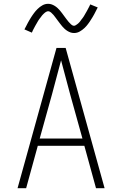

<svg xmlns="http://www.w3.org/2000/svg" viewBox="-20 -986 640 1006"><path d="M72 0 140 -245 276 -735H324L528 0H483L422 -222H178L117 0ZM188 -260H412L348 -490Q336 -535 324 -580Q312 -625 300 -670Q288 -625 276 -580Q264 -535 252 -490ZM368 -813Q358 -813 349.5 -816Q341 -819 333 -824Q325 -829 318.5 -835Q312 -841 306 -848Q300 -855 294.5 -862.5Q289 -870 283.5 -877Q278 -884 272 -892.5Q266 -901 260.5 -907.5Q255 -914 247.5 -920.5Q240 -927 232 -927Q228 -927 224 -925Q220 -923 217 -921Q214 -919 210.5 -915.5Q207 -912 203 -908Q199 -904 198 -902Q197 -900 195 -897.5Q193 -895 190.5 -892Q188 -889 186 -886Q184 -883 181.5 -879.5Q179 -876 177 -872Q175 -868 172.5 -864Q170 -860 167.5 -855.5Q165 -851 162.5 -846.5Q160 -842 157.5 -837Q155 -832 152 -826.5Q149 -821 147 -815L108 -832Q113 -841 117.5 -850Q122 -859 126 -866.5Q130 -874 134.5 -881.5Q139 -889 143 -895.5Q147 -902 151 -907.5Q155 -913 159 -918.5Q163 -924 167 -928.5Q171 -933 177 -939Q183 -945 189 -949.5Q195 -954 202 -958Q209 -962 216.5 -964Q224 -966 232 -966Q242 -966 250.5 -963Q259 -960 267 -955Q275 -950 281.5 -944Q288 -938 294 -931Q300 -924 305.5 -916.5Q311 -909 316.5 -901.5Q322 -894 328 -886Q334 -878 339.5 -871.5Q345 -865 352.5 -858Q360 -851 368 -851Q372 -851 376 -853.5Q380 -856 383 -858Q386 -860 389.5 -863Q393 -866 397 -870.5Q401 -875 402 -877Q403 -879 405 -881.5Q407 -884 409.5 -887Q412 -890 414 -893Q416 -896 418.5 -899.5Q421 -903 423 -907Q425 -911 427.5 -915Q430 -919 432.5 -923.5Q435 -928 437.5 -932.5Q440 -937 442.5 -942Q445 -947 448 -952.5Q451 -958 453 -963L492 -947Q487 -937 482.5 -928.5Q478 -920 474 -912Q470 -904 465.5 -897Q461 -890 457 -883.5Q453 -877 449 -871Q445 -865 441 -860Q437 -855 433 -850Q429 -845 423 -839.5Q417 -834 411 -829.5Q405 -825 398 -821Q391 -817 383.5 -815Q376 -813 368 -813Z"/></svg>

Font: Iosevka SS04 XLt Ex
Style: Regular
Weight: 200
Width: 7
Monospace: yes
Designer: Belleve Invis
Foundry: Belleve Invis
Version: Version 19.0.0; ttfautohint (v1.8.4)